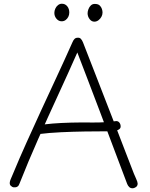

<svg xmlns="http://www.w3.org/2000/svg" viewBox="-20 -990 802 1028"><path d="M84 -6Q81 4 73.5 9Q66 14 54 13Q45 12 37.5 4.5Q30 -3 33 -17Q34 -23 37.5 -31Q41 -39 49 -58Q85 -145 122.5 -228Q160 -311 199 -396Q238 -481 280.5 -572Q323 -663 368 -764Q372 -774 378.5 -781Q385 -788 396 -788Q406 -789 412.5 -782.5Q419 -776 424 -764Q429 -751 446 -707.5Q463 -664 487.5 -601Q512 -538 540.5 -464.5Q569 -391 598 -316.5Q627 -242 652.5 -175Q678 -108 697 -60Q701 -50 709 -32.5Q717 -15 717 -7Q717 5 708 11.5Q699 18 689 18Q679 18 672 11.5Q665 5 661 -5Q625 -100 587 -201Q549 -302 513 -397.5Q477 -493 446 -573.5Q415 -654 394 -709Q345 -598 291 -481Q237 -364 184 -244.5Q131 -125 84 -6ZM162 -293Q162 -300 166.5 -305.5Q171 -311 178.5 -314.5Q186 -318 197 -320Q219 -325 262 -328.5Q305 -332 361 -333.5Q417 -335 478 -334Q498 -334 515.5 -334.5Q533 -335 546.5 -336Q560 -337 572.5 -338.5Q585 -340 596 -341Q610 -344 618 -335Q626 -326 626 -313Q626 -304 619 -298.5Q612 -293 601.5 -290.5Q591 -288 579 -287.5Q567 -287 557 -287Q499 -287 434.5 -286Q370 -285 306.5 -282Q243 -279 187 -272Q180 -271 171 -277.5Q162 -284 162 -293ZM310 -876Q294 -876 282.5 -889.5Q271 -903 271 -921Q271 -932 276 -943.5Q281 -955 290.5 -962.5Q300 -970 311 -970Q329 -970 340 -956.5Q351 -943 351 -923Q351 -910 345.5 -899.5Q340 -889 331 -882.5Q322 -876 310 -876ZM485 -874Q470 -874 459.5 -888Q449 -902 449 -919Q449 -929 453.5 -941Q458 -953 466.5 -961Q475 -969 487 -969Q505 -969 513.5 -961Q522 -953 525.5 -942.5Q529 -932 529 -923Q529 -911 523 -900Q517 -889 507 -881.5Q497 -874 485 -874Z"/></svg>

Font: Playpen Sans ExtraLight
Style: Regular
Weight: 250
Designer: Laura Meseguer, Veronika Burian, José Scaglione
Foundry: TypeTogether
Version: Version 1.001